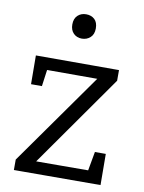

<svg xmlns="http://www.w3.org/2000/svg" viewBox="-85 -810 650 869"><g transform="rotate(10 240.5 -375.5)"><path d="M437 -144 438 -1 40 0V-48L352 -489L364 -472H88L112 -491L99 -396H49L48 -528H430V-479L117 -34L113 -56L390 -57L367 -33L387 -144ZM239 -639Q216 -639 201 -654Q186 -669 186 -695Q186 -722 201.5 -736.5Q217 -751 240 -751Q264 -751 279 -737Q294 -723 294 -695Q294 -668 278 -653.5Q262 -639 239 -639Z"/></g></svg>

Font: Pack4
Style: Regular
Weight: 400
Version: Version 2.002